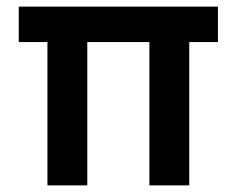

<svg xmlns="http://www.w3.org/2000/svg" viewBox="-20 -560 715 580"><path d="M123.3 0V-433H36.7V-540H638.3V-433H551.7V0H431.3V-433H243.7V0Z"/></svg>

Font: Manrope ExtraLight
Style: Regular
Weight: 200
Designer: Mikhail Sharanda
Foundry: Mikhail Sharanda
Version: Version 4.505